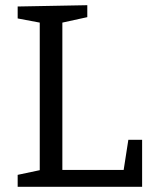

<svg xmlns="http://www.w3.org/2000/svg" viewBox="-20 -719 593 739"><path d="M456 -65 474 -181H527V0H48V-46L133 -64V-632L48 -648V-694L316 -699V-653L220 -632V-65Z"/></svg>

Font: Bitter Pro
Style: Regular
Weight: 400
Designer: Sol Matas, and Bitter project Authors
Foundry: Sol Matas
Version: Version 1.010